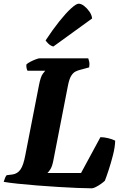

<svg xmlns="http://www.w3.org/2000/svg" viewBox="-31 -1020 656 1040"><path d="M467 0Q436 0 387.5 -2Q339 -4 282 -7.5Q225 -11 168.5 -15.5Q112 -20 64.5 -25Q17 -30 -11 -35Q-8 -46 -3.5 -56.5Q1 -67 5 -71L37 -75Q64 -79 80 -102Q96 -125 106 -179L180 -558Q189 -605 201 -620.5Q213 -636 214 -637H118Q115 -642 113 -651Q111 -660 112 -671Q119 -678 133.5 -685.5Q148 -693 162.5 -698.5Q177 -704 182 -704H447Q449 -699 452 -686.5Q455 -674 452 -655L404 -642Q391 -639 378 -632.5Q365 -626 354.5 -609Q344 -592 337 -556L258 -151Q252 -120 243 -105Q234 -90 226 -83H408L513 -277Q532 -277 555 -271.5Q578 -266 593 -258Q592 -223 581 -180Q570 -137 557.5 -99Q545 -61 537 -41Q530 -34 516 -24Q502 -14 488 -7Q474 0 467 0ZM258 -768Q243 -772 232 -782.5Q221 -793 216 -801Q254 -859 290 -904Q326 -949 354 -974.5Q382 -1000 395 -1000Q409 -1000 425 -987.5Q441 -975 453.5 -957Q466 -939 468 -920Z"/></svg>

Font: Texturina Black
Style: Italic
Weight: 900
Italic angle: -11°
Designer: Guillermo Torres Carreño
Foundry: Omnibus-Type
Version: Version 1.002; ttfautohint (v1.8.3)